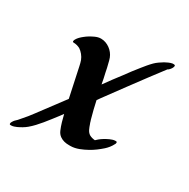

<svg xmlns="http://www.w3.org/2000/svg" viewBox="-136 -663 812 826"><g transform="rotate(30 270.5 -250.0)"><path d="M505 -534C505 -538 501 -539 497 -539H492C480 -537 468 -531 457 -525C444 -517 430 -508 419 -497C405 -483 393 -468 381 -453C364 -432 348 -411 333 -390C312 -363 292 -336 272 -308C269 -326 265 -344 261 -361C258 -375 256 -388 252 -401C250 -410 248 -418 245 -426C234 -455 204 -478 172 -478C161 -478 152 -475 143 -471C128 -464 114 -456 102 -446C92 -438 82 -429 76 -418C75 -416 73 -412 73 -409C73 -406 74 -404 78 -404C89 -404 100 -401 110 -396C124 -387 137 -371 143 -355C146 -347 148 -338 150 -329L181 -184L86 -57C74 -40 61 -25 48 -10L36 4C29 10 22 17 18 25C16 27 15 31 15 34C15 37 16 39 20 39H24C32 39 42 35 49 32C64 25 78 17 90 7C108 -8 123 -25 138 -43C154 -63 170 -83 185 -103L196 -118C202 -94 208 -70 218 -47C222 -38 227 -31 235 -25C249 -15 264 -12 281 -12H288C316 -12 343 -25 367 -38C387 -49 405 -63 422 -78C433 -88 443 -100 450 -114C452 -116 453 -120 453 -123C453 -126 452 -128 448 -128H444C436 -128 426 -124 419 -121C404 -114 390 -106 378 -96L367 -86C357 -87 348 -89 339 -94C325 -103 320 -119 314 -136C314 -138 312 -139 312 -141C312 -142 311 -144 311 -145C311 -146 310 -147 310 -148C310 -149 309 -150 309 -151C309 -152 308 -153 308 -154C300 -182 293 -211 287 -239C295 -250 302 -261 310 -271C351 -326 391 -382 432 -436L485 -506C487 -507 489 -508 491 -510C497 -516 504 -524 505 -534Z"/></g></svg>

Font: Petaluma Script
Style: Regular
Weight: 400
Designer: Daniel Spreadbury
Foundry: Steinberg Media Technologies GmbH
Version: Version 1.10